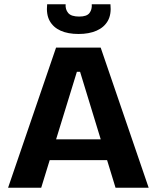

<svg xmlns="http://www.w3.org/2000/svg" viewBox="-20 -884 738 904"><path d="M18 0 244 -660H454L680 0H524L357 -546H342L174 0ZM145 -130V-228H574V-130ZM202 -864H289Q287 -840 301 -823Q315 -806 353 -806Q389 -806 401.5 -823Q414 -840 412 -864H500Q505 -816 487.5 -785.5Q470 -755 434.5 -739.5Q399 -724 350 -724Q300 -724 265.5 -739.5Q231 -755 214 -785.5Q197 -816 202 -864Z"/></svg>

Font: Bricolage Grotesque 96pt ExtraBold
Style: Bold
Weight: 700
Version: Version 1.001;gftools[0.9.33.dev8+g029e19f]